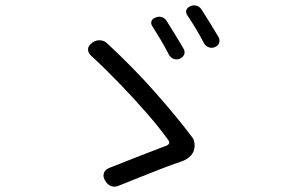

<svg xmlns="http://www.w3.org/2000/svg" viewBox="-20 -752 1040 710"><path d="M555 -687Q566 -692 577.5 -689Q589 -686 596 -675Q610 -652 627.5 -624Q645 -596 658 -573Q665 -562 661.5 -551.5Q658 -541 645 -535Q634 -530 623 -534Q612 -538 605 -549Q592 -575 575 -603.5Q558 -632 544 -654Q537 -664 540 -673.5Q543 -683 555 -687ZM684 -729Q695 -734 706.5 -731Q718 -728 725 -717Q740 -694 757 -666.5Q774 -639 788 -615Q794 -605 790.5 -594Q787 -583 775 -578Q764 -573 752.5 -577Q741 -581 735 -591Q721 -618 704.5 -645.5Q688 -673 673 -695Q666 -705 669 -714.5Q672 -724 684 -729ZM697 -196Q693 -183 682 -173Q671 -163 659 -158Q595 -136 533.5 -111Q472 -86 418 -65Q404 -59 390.5 -64Q377 -69 369 -84L367 -87Q360 -101 364.5 -113Q369 -125 384 -131Q417 -144 455 -159Q493 -174 530.5 -188.5Q568 -203 597 -214Q611 -221 603 -233Q571 -278 524 -332Q477 -386 423.5 -441.5Q370 -497 317 -546Q305 -557 305.5 -570Q306 -583 319 -592L322 -595Q335 -604 350.5 -603Q366 -602 377 -591Q472 -503 552.5 -412Q633 -321 688 -248Q697 -238 699 -223.5Q701 -209 697 -196Z"/></svg>

Font: Chiron GoRound TC N
Style: Regular
Weight: 350
Designer: Ryoko NISHIZUKA 西塚涼子 (kana, bopomofo & ideographs); Paul D. Hunt (Latin, Greek & Cyrillic); Sandoll Communications 산돌커뮤니
Foundry: Adobe
Version: Version 1.000;hotconv 1.1.1;makeotfexe 2.6.0